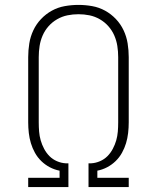

<svg xmlns="http://www.w3.org/2000/svg" viewBox="-20 -763 640 783"><path d="M95 0V-38H223V-67Q202 -71 183 -81Q164 -91 148.5 -106Q133 -121 122.5 -140Q112 -159 106 -179Q100 -199 97.5 -220.5Q95 -242 95 -264V-530Q95 -558 99.5 -586Q104 -614 116 -639.5Q128 -665 147.5 -685.5Q167 -706 191.5 -719.5Q216 -733 244 -738Q272 -743 300 -743Q328 -743 356 -738Q384 -733 408.5 -719.5Q433 -706 452.5 -685.5Q472 -665 484 -639.5Q496 -614 500.5 -586Q505 -558 505 -530V-264Q505 -242 502.5 -220.5Q500 -199 494 -179Q488 -159 477.5 -140Q467 -121 451.5 -106Q436 -91 417 -81Q398 -71 377 -67V-38H505V0H341V-97H352Q370 -98 387.5 -105.5Q405 -113 418 -126Q431 -139 440 -156Q449 -173 454 -190.5Q459 -208 460.5 -226.5Q462 -245 462 -264V-530Q462 -553 458.5 -575.5Q455 -598 446 -618.5Q437 -639 422 -656Q407 -673 387 -684.5Q367 -696 345 -700.5Q323 -705 300 -705Q277 -705 255 -700.5Q233 -696 213 -684.5Q193 -673 178 -656Q163 -639 154 -618.5Q145 -598 141.5 -575.5Q138 -553 138 -530V-264Q138 -245 139.5 -226.5Q141 -208 146 -190.5Q151 -173 160 -156Q169 -139 182 -126Q195 -113 212.5 -105.5Q230 -98 248 -97H259V0Z"/></svg>

Font: Iosevka Aile Extralight
Style: Regular
Weight: 200
Designer: Belleve Invis
Foundry: Belleve Invis
Version: Version 31.1.0; ttfautohint (v1.8.4)